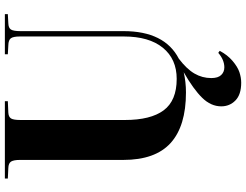

<svg xmlns="http://www.w3.org/2000/svg" viewBox="-131 -639 1011 789"><g transform="rotate(-90 374.5 -244.5)"><path d="M429.2 241.2Q380.4 241.2 356.2 217.5Q332 193.8 332 159.2Q332 116.7 367.2 80.8Q402.3 44.9 472.2 4.9Q432.6 14.2 389.2 14.2Q251 14.2 181.4 -48.8Q111.8 -111.8 111.8 -243.2V-668Q111.8 -693.8 105 -704.6Q98.1 -715.3 78.1 -715.8L35.2 -717.8V-730H353V-717.8L306.2 -715.8Q288.6 -714.8 282.2 -704.6Q275.9 -694.3 275.9 -666V-236.8Q275.9 -130.9 315.7 -77.4Q355.5 -23.9 444.8 -23.9Q526.4 -23.9 572.8 -80.8Q619.1 -137.7 619.1 -241.2V-668Q619.1 -695.3 611.8 -705.3Q604.5 -715.3 583 -715.8L545.9 -717.8V-730H710.9V-717.8L673.8 -715.8Q654.3 -715.3 647.7 -705.1Q641.1 -694.8 641.1 -666V-242.2Q641.1 -73.7 527.8 -15.1Q485.4 17.1 466.8 49.1Q448.2 81.1 448.2 118.2Q448.2 146 460.7 158.9Q473.1 171.9 492.2 171.9Q522.9 171.9 551.8 147L560.1 152.8Q543.5 184.6 518.8 205.6Q494.1 226.6 472.2 233.9Q450.2 241.2 429.2 241.2Z"/></g></svg>

Font: Display Regular
Style: Bold
Weight: 700
Designer: Latin by Veronika Burian and Jose Scaglione. Greek by Irene Vlachou. Cyrillic by Vera Evstafieva.
Foundry: TypeTogether
Version: Version 3.002